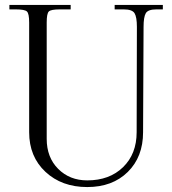

<svg xmlns="http://www.w3.org/2000/svg" viewBox="-20 -739 696 777"><path d="M18 -719H266V-701H222Q186 -701 177.5 -692.5Q169 -684 169 -648V-177Q169 -102 215.5 -55.5Q262 -9 333 -9Q423 -9 478 -62.5Q533 -116 533 -204L534 -630Q534 -670 524.5 -685.5Q515 -701 481 -701H444V-719H639V-701H613Q579 -701 570 -685.5Q561 -670 561 -630L559 -204Q559 -104 497 -43Q435 18 333 18Q230 18 164 -43.5Q98 -105 98 -204V-648Q98 -684 89 -692.5Q80 -701 44 -701H18Z"/></svg>

Font: Foglihten068fMac
Style: Regular
Weight: 500
Designer: gluk (gluksza@wp.pl)
Foundry: gluk (gluksza@wp.pl)
Version: Version 0.68